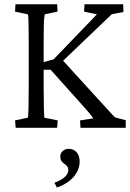

<svg xmlns="http://www.w3.org/2000/svg" viewBox="-20 -593 603 891"><path d="M353.5 0 351.6 -34.2 413.1 -43.9Q405.3 -54.7 395 -67.4Q384.8 -80.1 373 -92.8L214.8 -269.5H173.8V-302.7L228.5 -317.4L429.7 -526.4L370.1 -539.1L372.1 -573.2H551.8L552.7 -537.1L499 -527.3L257.8 -296.9L262.7 -322.3L448.2 -119.1Q462.9 -103.5 475.1 -89.8Q487.3 -76.2 497.1 -65.4Q506.8 -54.7 514.6 -47.9L563.5 -35.2V0ZM52.7 0 49.8 -34.2 109.4 -46.9Q111.3 -54.7 112.3 -89.4Q113.3 -124 113.3 -188.5V-383.8Q113.3 -428.7 112.8 -459Q112.3 -489.3 111.8 -505.9Q111.3 -522.5 109.4 -526.4L49.8 -539.1L51.8 -573.2H245.1L247.1 -539.1L187.5 -526.4Q186.5 -523.4 185.1 -508.3Q183.6 -493.2 183.1 -462.9Q182.6 -432.6 182.6 -383.8V-188.5Q182.6 -124 183.6 -89.4Q184.6 -54.7 185.5 -46.9L248 -34.2L245.1 0ZM244.1 277.3 232.4 254.9Q261.7 245.1 279.3 229.5Q296.9 213.9 296.9 197.3Q296.9 185.5 291.5 178.7Q286.1 171.9 278.3 167Q270.5 162.1 265.1 154.3Q259.8 146.5 259.8 132.8Q259.8 118.2 271 107.9Q282.2 97.7 297.9 97.7Q314.5 97.7 326.2 105.5Q337.9 113.3 343.8 126.5Q349.6 139.6 349.6 157.2Q349.6 183.6 335.9 207.5Q322.3 231.4 298.8 249Q275.4 266.6 244.1 277.3Z"/></svg>

Font: Crimson Pro Light
Style: Regular
Weight: 300
Designer: Jacques Le Bailly
Foundry: Baron von Fonthausen
Version: Version 1.003